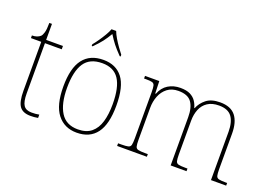

<svg xmlns="http://www.w3.org/2000/svg" viewBox="-107 -1060 1922 1365"><g transform="rotate(20 854.0 -378.0)"><path d="M202 10Q144 10 119.5 -24Q95 -58 95 -141V-511H17V-531Q38 -531 53.5 -536.5Q69 -542 79 -551Q89 -560 96 -584Q103 -608 103 -657H123V-536H250V-511H123V-132Q123 -68 141 -41.5Q159 -15 201 -15Q218 -15 230.5 -16Q243 -17 259 -20V5Q243 8 229.5 9Q216 10 202 10Z M551 10Q458 10 404.5 -58Q351 -126 351 -267Q351 -407 403 -474.5Q455 -542 556 -542Q651 -542 701.5 -476.5Q752 -411 752 -267Q752 -126 701 -58Q650 10 551 10ZM551 -15Q615 -15 653 -46.5Q691 -78 707.5 -134.5Q724 -191 724 -267Q724 -395 683.5 -456Q643 -517 556 -517Q462 -517 420.5 -454.5Q379 -392 379 -267Q379 -148 420.5 -81.5Q462 -15 551 -15ZM442 -619Q458 -638 476 -664Q494 -690 510 -717Q526 -744 534 -766H569Q577 -744 593 -717Q609 -690 627.5 -664Q646 -638 661 -619V-606H654Q617 -644 595.5 -671.5Q574 -699 551 -736Q529 -699 508 -671.5Q487 -644 449 -606H442Z M855 0V-20H878Q915 -20 931 -24Q947 -28 951 -43.5Q955 -59 955 -94V-442Q955 -477 951 -492.5Q947 -508 932.5 -512Q918 -516 888 -516H871V-536H979L982 -443H987Q1006 -493 1046 -517.5Q1086 -542 1138 -542Q1184 -542 1212 -528Q1240 -514 1255.5 -491Q1271 -468 1278 -441H1281Q1297 -482 1334.5 -512Q1372 -542 1439 -542Q1519 -542 1556 -495.5Q1593 -449 1593 -361V-94Q1593 -59 1597 -43.5Q1601 -28 1617.5 -24Q1634 -20 1670 -20H1680V0H1565V-365Q1565 -439 1536 -478.5Q1507 -518 1439 -518Q1386 -518 1352.5 -495.5Q1319 -473 1303.5 -434.5Q1288 -396 1288 -349V-94Q1288 -59 1292 -43.5Q1296 -28 1312 -24Q1328 -20 1365 -20H1380V0H1260V-365Q1260 -438 1231.5 -477.5Q1203 -517 1132 -517Q1082 -517 1049 -491.5Q1016 -466 999.5 -424.5Q983 -383 983 -334V-94Q983 -59 987 -43.5Q991 -28 1007.5 -24Q1024 -20 1060 -20H1080V0Z"/></g></svg>

Font: Noto Serif Thin
Style: Regular
Weight: 100
Designer: Monotype Design Team
Foundry: Monotype Imaging Inc.
Version: Version 2.015